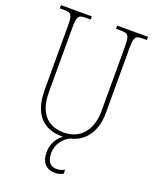

<svg xmlns="http://www.w3.org/2000/svg" viewBox="-169 -809 908 1130"><g transform="rotate(20 285.0 -244.0)"><path d="M283 10H289C259 30 229 72 229 127C229 195 264 226 315 226C336 226 350 222 367 213V188C347 198 335 201 316 201C282 201 256 180 256 123C256 66 294 24 330 6C430 -15 478 -103 478 -205V-607C478 -683 484 -694 534 -694H558V-714H365V-694H394C444 -694 450 -683 450 -607V-207C450 -112 404 -15 283 -15C185 -15 121 -75 121 -210V-606C121 -684 128 -694 177 -694H206V-714H13V-694H37C87 -694 93 -683 93 -608V-214C93 -54 170 10 283 10Z"/></g></svg>

Font: Noto Serif Myanmar Condensed Thin
Style: Regular
Weight: 100
Width: 3
Designer: Ben Mitchell and the Monotype Design Team
Foundry: Monotype Imaging Inc.
Version: Version 2.106